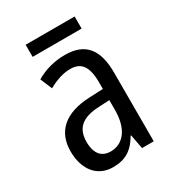

<svg xmlns="http://www.w3.org/2000/svg" viewBox="-168 -772 796 879"><g transform="rotate(-30 230.0 -333.0)"><path d="M363 -676H104V-612H363ZM236 -546C179 -546 126 -531 83 -505L109 -443C149 -465 187 -478 225 -478C282 -478 309 -443 309 -359V-324L239 -321C107 -316 38 -256 38 -150C38 -58 85 10 172 10C239 10 279 -18 312 -75H315L329 0H391V-363C391 -483 345 -546 236 -546ZM252 -262 309 -265V-213C309 -113 264 -58 198 -58C152 -58 123 -87 123 -151C123 -220 160 -258 252 -262Z"/></g></svg>

Font: Noto Sans Khmer UI Condensed
Style: Regular
Weight: 400
Width: 3
Designer: Danh Hong and the Monotype Design Team
Foundry: Monotype Imaging Inc.
Version: Version 2.002